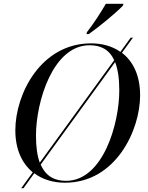

<svg xmlns="http://www.w3.org/2000/svg" viewBox="-20 -954 782 1014"><path d="M439 -784 437 -774H449C507 -815 596 -889 629 -924L632 -934H539C513 -889 473 -827 439 -784ZM92 40H104L161 -39C205 -6 261 11 323 11C591 11 720 -266 720 -450C720 -557 682 -631 624 -675L682 -755H670L616 -680C572 -711 518 -725 461 -725C196 -725 61 -458 61 -266C61 -165 96 -91 153 -44ZM170 -238C170 -416 259 -715 453 -715C509 -715 556 -695 583 -636L190 -95C177 -130 170 -177 170 -238ZM329 1C272 1 223 -20 195 -85L588 -626C602 -590 610 -541 610 -477C610 -298 523 1 329 1Z"/></svg>

Font: Noto Serif Display
Style: Italic
Weight: 400
Italic angle: -12°
Designer: Monotype Design Team
Foundry: Monotype Imaging Inc.
Version: Version 2.009